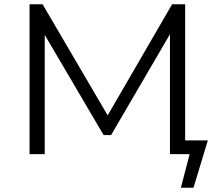

<svg xmlns="http://www.w3.org/2000/svg" viewBox="-20 -720 1032 897"><path d="M951 -64 884 157H825L866 0H774V-560L499 -89H464L189 -557V0H118V-700H179L483 -181L784 -700H845V-64Z"/></svg>

Font: APTA Sans Regular
Style: Regular
Weight: 400
Version: Version 7.200